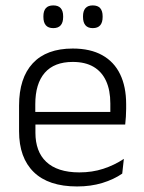

<svg xmlns="http://www.w3.org/2000/svg" viewBox="-20 -679 532 710"><path d="M265 10.5Q159.5 10.5 105 -42.5Q50.5 -95.5 50.5 -193.5V-288.5Q50.5 -390.5 101.2 -445Q152 -499.5 249 -499.5Q314 -499.5 358 -475Q402 -450.5 424.2 -404.5Q446.5 -358.5 446.5 -294V-276.5Q446.5 -262 445.5 -247.5Q444.5 -233 443 -218.5H387Q388 -240.5 388 -260.2Q388 -280 388 -296.5Q388 -345.5 372.2 -379.8Q356.5 -414 325.8 -432Q295 -450 249 -450Q180.5 -450 145.5 -409.8Q110.5 -369.5 110.5 -293.5V-246L111 -238V-187.5Q111 -154 120.8 -127Q130.5 -100 150.8 -80.8Q171 -61.5 201.8 -51.5Q232.5 -41.5 273.5 -41.5Q321 -41.5 361.8 -54.8Q402.5 -68 438 -91.5L432 -37Q401 -15.5 358.5 -2.5Q316 10.5 265 10.5ZM429.5 -218.5H82V-265H429.5ZM177 -575Q158.5 -575 149.5 -585.5Q140.5 -596 140.5 -616V-619Q140.5 -638.5 149.5 -648.8Q158.5 -659 177 -659Q195.5 -659 204.5 -648.8Q213.5 -638.5 213.5 -619V-616Q213.5 -596 204.5 -585.5Q195.5 -575 177 -575ZM323 -575Q305 -575 296 -585.5Q287 -596 287 -616V-619Q287 -638.5 296 -648.8Q305 -659 323 -659Q341.5 -659 350.5 -648.8Q359.5 -638.5 359.5 -619V-616Q359.5 -596 350.5 -585.5Q341.5 -575 323 -575Z"/></svg>

Font: Anek Malayalam Light
Style: Regular
Weight: 300
Version: Version 1.003